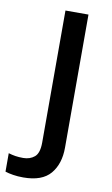

<svg xmlns="http://www.w3.org/2000/svg" viewBox="-146 -585 507 871"><g transform="rotate(10 107.0 -149.5)"><path d="M26 240Q0 240 -21.5 236.5Q-43 233 -58 228V143Q-42 148 -26 150.5Q-10 153 10 153Q41 153 62 135.5Q83 118 83 69V-539H189V74Q189 149 150.5 194.5Q112 240 26 240Z"/></g></svg>

Font: Noto Sans Bengali Medium
Style: Regular
Weight: 500
Designer: Jelle Bosma - Monotype Design Team
Foundry: Monotype Imaging Inc.
Version: Version 2.003; ttfautohint (v1.8.4.7-5d5b)